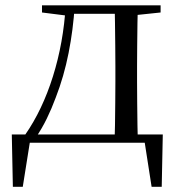

<svg xmlns="http://www.w3.org/2000/svg" viewBox="-20 -536 670 721"><path d="M545.9 0H70.9L95.2 -21.1L65.5 165.4H28.3L24.3 -31.1H591.3L587.3 165.4H549.3L520.2 -21.5ZM410.1 0Q411.3 -24.4 411.8 -65.3Q412.3 -106.3 412.8 -150.3Q413.3 -194.3 413.3 -228.5V-288.3Q413.3 -321.7 412.8 -365.7Q412.3 -409.7 411.8 -450.7Q411.3 -491.8 410.1 -516H497.7Q496.7 -491.8 496.2 -450.7Q495.7 -409.7 495.2 -365.7Q494.7 -321.7 494.7 -288.3V-228.5Q494.7 -194.3 495.2 -150.3Q495.7 -106.3 496.2 -65.3Q496.7 -24.4 497.7 0ZM137.7 -489.1V-516H239.7V-477.4H230.6ZM455.1 -477.4V-516H583.1V-489.1L471.5 -477.4ZM74.8 -30.4Q139.2 -123.1 178.8 -249.2Q218.4 -375.4 226.8 -516H260.6Q255 -425.3 237.6 -337.1Q220.2 -248.8 189.2 -169.3Q174.3 -128.8 155.7 -90.6Q137.1 -52.5 114.1 -19.1V-6.8ZM239.7 -484.1V-516H456.9V-484.1Z"/></svg>

Font: Noto Serif JP
Style: Regular
Weight: 200
Designer: Ryoko NISHIZUKA 西塚涼子 (kana & ideographs); Frank Grießhammer (Latin, Greek & Cyrillic); Wenlong ZHANG 张文龙 (bopomofo); San
Foundry: Adobe
Version: Version 2.001;hotconv 1.1.0;makeotfexe 2.6.0